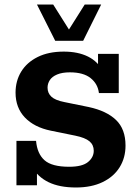

<svg xmlns="http://www.w3.org/2000/svg" viewBox="-20 -822 607 852"><path d="M317 10Q244 10 195.5 -13.5Q147 -37 120 -84L144 -72V0H53V-197H140Q145 -140 177.5 -111Q210 -82 287 -82Q345 -82 370.5 -103Q396 -124 396 -153Q396 -179 377 -195Q358 -211 314 -220L206 -242Q132 -257 90.5 -300.5Q49 -344 49 -411Q49 -463 74 -504Q99 -545 147 -569Q195 -593 263 -593Q326 -593 370.5 -571Q415 -549 439 -503H415V-583H507V-409H419Q414 -450 382 -475.5Q350 -501 290 -501Q256 -501 233.5 -491.5Q211 -482 201 -466.5Q191 -451 191 -433Q191 -409 208 -393Q225 -377 266 -369L374 -347Q453 -330 495 -289.5Q537 -249 537 -176Q537 -122 511 -80Q485 -38 435.5 -14Q386 10 317 10ZM225 -641 144 -802H216L286 -691L356 -802H429L349 -641Z"/></svg>

Font: Rokkitt SemiBold
Style: Bold
Weight: 700
Version: Version 3.103